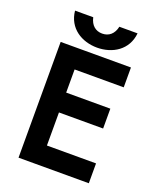

<svg xmlns="http://www.w3.org/2000/svg" viewBox="-161 -993 902 1091"><g transform="rotate(20 290.0 -447.5)"><path d="M85 -700V0H510V-120H213V-320H480V-440H213V-580H510V-700ZM101 -895C111 -792 197 -740 290 -740C383 -740 469 -792 479 -895H369C359 -849 330 -825 290 -825C250 -825 221 -849 211 -895Z"/></g></svg>

Font: KT Kiyosuna Sans Bold
Style: Regular
Weight: 700
Designer: [Zen Kaku Gothic] Yoshimichi Ohira
Version: Version 1.010;Glyphs 3.1.2 (3151)